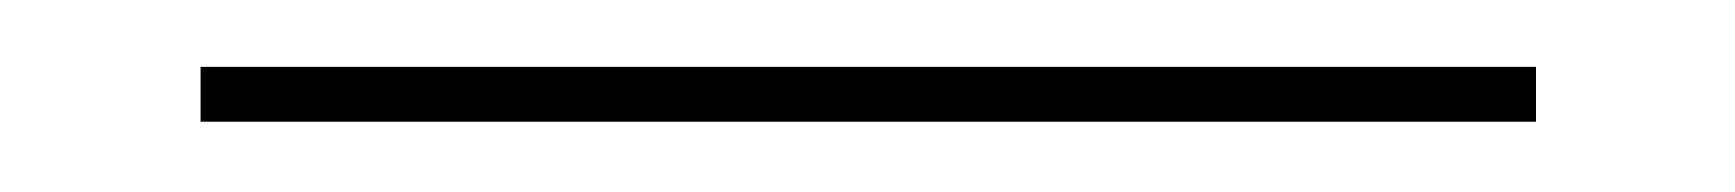

<svg xmlns="http://www.w3.org/2000/svg" viewBox="-20 38 506 56"><path d="M38.5 73.5V57.5H428V73.5Z"/></svg>

Font: Anek Telugu Thin
Style: Regular
Weight: 250
Version: Version 1.003